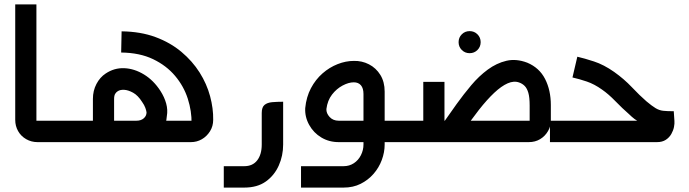

<svg xmlns="http://www.w3.org/2000/svg" viewBox="-20 -644 3124 870"><path d="M293 0H267V-97H293ZM278 0H150Q122 0 98.5 -13.5Q75 -27 62 -50Q49 -73 49 -101V-624H145V-85Q143 -88 140 -90.5Q137 -93 134 -97H278Z M277 0V-97H860Q857 -93 854.5 -90.5Q852 -88 848 -85Q849 -140 831 -196.5Q813 -253 773.5 -300Q734 -347 673.5 -376Q613 -405 529 -406L531 -502Q617 -501 684.5 -476Q752 -451 802 -409Q852 -367 884.5 -315.5Q917 -264 932 -208Q947 -152 946 -101Q946 -72 931.5 -49Q917 -26 894.5 -13Q872 0 845 0ZM600 -1 598 -97Q619 -97 631.5 -108Q644 -119 644 -135Q643 -143 638.5 -155.5Q634 -168 624 -182Q605 -212 583 -224Q561 -236 543 -237Q525 -238 514 -231Q507 -227 502 -219Q497 -211 497 -195V-87H401V-196Q401 -233 417 -263.5Q433 -294 459 -311Q498 -337 543.5 -335Q589 -333 632.5 -306.5Q676 -280 707 -232Q725 -204 733 -175Q741 -146 736 -118Q734 -80 712.5 -54Q691 -28 661 -15Q631 -2 600 -1Z M994 206V109H1087Q1125 109 1145.5 82.5Q1166 56 1166 11V-132Q1166 -158 1178.5 -168.5Q1191 -179 1213 -181Q1235 -183 1263 -183V11Q1263 62 1243 106.5Q1223 151 1184.5 178.5Q1146 206 1087 206Z M1672 0V-97H1824V0ZM1344 206V109H1537Q1563 109 1583.5 95.5Q1604 82 1615.5 59Q1627 36 1627 11V-218Q1627 -244 1615.5 -257.5Q1604 -271 1583 -271Q1560 -271 1532.5 -256.5Q1505 -242 1484.5 -215.5Q1464 -189 1459 -150Q1458 -131 1473.5 -114Q1489 -97 1515 -97H1667V0H1515Q1471 0 1436 -21Q1401 -42 1381 -78Q1361 -114 1363 -154Q1368 -205 1389 -244.5Q1410 -284 1441.5 -311.5Q1473 -339 1510 -353.5Q1547 -368 1583 -368Q1620 -369 1652 -352.5Q1684 -336 1703.5 -304.5Q1723 -273 1723 -229V11Q1723 46 1710 81Q1697 116 1672.5 144Q1648 172 1614 189Q1580 206 1537 206Z M2108 -403Q2087 -403 2072.5 -417.5Q2058 -432 2058 -453Q2058 -474 2072.5 -488.5Q2087 -503 2108 -503Q2129 -503 2143.5 -488.5Q2158 -474 2158 -453Q2158 -432 2143.5 -417.5Q2129 -403 2108 -403Z M1898 -74V-273H1994V-74ZM1808 0V-97H1996V0ZM1978 0V-97H2392Q2389 -93 2386 -90.5Q2383 -88 2380 -85V-166Q2380 -203 2374 -223.5Q2368 -244 2357.5 -254.5Q2347 -265 2333 -270Q2309 -279 2280.5 -266.5Q2252 -254 2219.5 -223.5Q2187 -193 2150 -146Q2113 -99 2072 -38L1990 -89Q2017 -128 2049 -172.5Q2081 -217 2115.5 -258Q2150 -299 2190 -328.5Q2230 -358 2274.5 -368.5Q2319 -379 2369 -360Q2424 -337 2450 -286Q2476 -235 2476 -168V-102Q2477 -74 2463.5 -50.5Q2450 -27 2427.5 -13.5Q2405 0 2376 0Z M2472 0V-97H2883Q2883 -95 2882.5 -93Q2882 -91 2882 -90Q2868 -95 2855 -105Q2842 -115 2831 -126Q2800 -153 2768.5 -185.5Q2737 -218 2708 -238Q2673 -263 2639 -274.5Q2605 -286 2574 -293L2596 -387Q2627 -380 2671.5 -365.5Q2716 -351 2763 -318Q2808 -286 2843.5 -248.5Q2879 -211 2909 -185Q2934 -164 2950.5 -154Q2967 -144 2985 -142Q3003 -140 3033 -140L3036 -96Q3037 -84 3034 -68.5Q3031 -53 3022 -37Q3013 -21 2997 -10.5Q2981 0 2957 0Z"/></svg>

Font: Mada Medium
Style: Regular
Weight: 500
Designer: Khaled Hosny
Version: Version 1.5